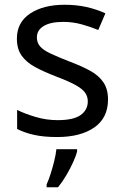

<svg xmlns="http://www.w3.org/2000/svg" viewBox="-20 -566 519 807"><path d="M434 -148Q434 -70 376 -30Q318 10 220 10Q164 10 123.5 1Q83 -8 52 -24V-104Q84 -88 129.5 -74.5Q175 -61 222 -61Q289 -61 319 -82.5Q349 -104 349 -140Q349 -160 338 -176Q327 -192 298.5 -208Q270 -224 217 -244Q165 -264 128 -284Q91 -304 71 -332Q51 -360 51 -404Q51 -472 106.5 -509Q162 -546 252 -546Q301 -546 343.5 -536.5Q386 -527 423 -510L393 -440Q359 -454 322 -464Q285 -474 246 -474Q192 -474 163.5 -456.5Q135 -439 135 -409Q135 -387 148 -371.5Q161 -356 191.5 -341.5Q222 -327 273 -307Q324 -288 360 -268Q396 -248 415 -219.5Q434 -191 434 -148ZM304 70Q300 88 287.5 115.5Q275 143 258.5 171Q242 199 224 221H176V209Q184 192 192.5 165.5Q201 139 208 110.5Q215 82 217 61H304Z"/></svg>

Font: Noto Sans Saurashtra
Style: Regular
Weight: 400
Designer: Monotype Design Team
Foundry: Monotype Imaging Inc.
Version: Version 2.001; ttfautohint (v1.8.4.7-5d5b)